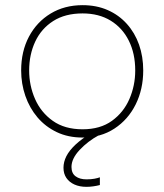

<svg xmlns="http://www.w3.org/2000/svg" viewBox="-20 -524 637 744"><path d="M300 9Q244 9 200 -12Q156 -33 125.2 -69.2Q94.5 -105.5 78.2 -152.5Q62 -199.5 62 -251Q62 -325 92.2 -382Q122.5 -439 176.2 -471.5Q230 -504 300 -504Q354 -504 397.2 -485Q440.5 -466 471.5 -431.5Q502.5 -397 518.8 -351Q535 -305 535 -251Q535 -178.5 505.8 -119.5Q476.5 -60.5 423.5 -25.8Q370.5 9 300 9ZM300 -23Q368.5 -23 413.8 -55.8Q459 -88.5 481.5 -140.5Q504 -192.5 504 -251Q504 -316.5 479.2 -366.2Q454.5 -416 408.8 -444Q363 -472 300 -472Q232.5 -472 186.2 -442.5Q140 -413 116.5 -362.8Q93 -312.5 93 -251Q93 -192.5 115.8 -140.5Q138.5 -88.5 184.5 -55.8Q230.5 -23 300 -23ZM315 200Q288.5 200 268.5 191Q248.5 182 237.2 165.5Q226 149 226 126Q226 103.5 237.2 81.2Q248.5 59 272.8 36.2Q297 13.5 336 -10V-19H352L363 0Q320.5 23 288.8 56.8Q257 90.5 257 123Q257 147.5 273 159.2Q289 171 315 171Q333 171 346.2 168.5Q359.5 166 367 163V193Q356 196 342 198Q328 200 315 200Z"/></svg>

Font: Commissioner Thin
Style: Regular
Weight: 100
Designer: Kostas Bartsokas
Foundry: Kostas Bartsokas
Version: Version 1.001;gftools[0.9.23]